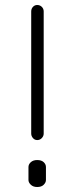

<svg xmlns="http://www.w3.org/2000/svg" viewBox="-20 -735 298 769"><path d="M129 -174Q119 -174 112 -182Q105 -190 105 -200V-689Q105 -700 112 -707.5Q119 -715 129 -715Q140 -715 147.5 -707.5Q155 -700 155 -689V-200Q155 -190 147.5 -182Q140 -174 129 -174ZM129 14Q113 14 103.5 5Q94 -4 94 -14V-66Q94 -77 103.5 -85.5Q113 -94 129 -94Q146 -94 155 -85.5Q164 -77 164 -66V-14Q164 -4 155 5Q146 14 129 14Z"/></svg>

Font: Zen Kurenaido
Style: ARC
Weight: 400
Designer: Yoshimichi Ohira
Foundry: Positype
Version: Version 1.001